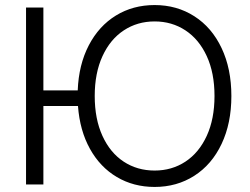

<svg xmlns="http://www.w3.org/2000/svg" viewBox="-20 -737 997 767"><path d="M153.3 -376H290.5Q294.4 -478.5 334.7 -555.9Q375 -633.3 443.1 -675Q511.2 -716.8 597.7 -716.8Q686.5 -716.8 756.3 -672.1Q826.2 -627.4 865.2 -544.9Q904.3 -462.4 904.3 -353.5Q904.3 -244.6 865.2 -162.1Q826.2 -79.6 756.3 -34.9Q686.5 9.8 597.7 9.8Q513.7 9.8 446.8 -29.8Q379.9 -69.3 339.4 -142.3Q298.8 -215.3 291.5 -313.5H153.3V0H84V-707H153.3ZM597.7 -651.4Q528.8 -651.4 474.6 -615.7Q420.4 -580.1 389.4 -512.7Q358.4 -445.3 358.4 -353.5Q358.4 -261.7 389.2 -194.3Q419.9 -127 474.1 -91.3Q528.3 -55.7 597.7 -55.7Q666.5 -55.7 720.7 -91.3Q774.9 -127 805.9 -194.3Q836.9 -261.7 836.9 -353.5Q836.9 -445.8 805.9 -512.9Q774.9 -580.1 720.7 -615.7Q666.5 -651.4 597.7 -651.4Z"/></svg>

Font: Pretendard Light
Style: Regular
Weight: 300
Designer: Base glyphs from Inter by Rasmus Andersson; Hangeul glyphs from Noto Sans CJK(Source Han Sans) by Jang Soo-young and Kan
Foundry: Kil Hyung-jin
Version: Version 1.309